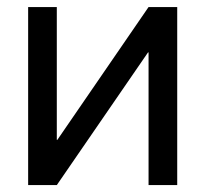

<svg xmlns="http://www.w3.org/2000/svg" viewBox="-20 -536 595 556"><path d="M493.2 0H410.2V-384.3H408.7L144.5 0H61.5V-515.6H144.5V-130.9H146L410.2 -515.6H493.2Z"/></svg>

Font: Inter Display
Style: Regular
Weight: 400
Designer: Rasmus Andersson
Foundry: rsms
Version: Version 4.000;git-37864ae